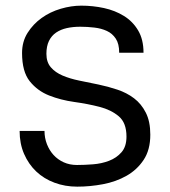

<svg xmlns="http://www.w3.org/2000/svg" viewBox="-20 -660 615 693"><path d="M522.5 -173.8Q522.5 -119.1 498.5 -83Q474.6 -46.9 436.5 -25.4Q398.4 -3.9 351.6 4.9Q304.7 13.7 258.8 13.7Q214.8 13.7 176.8 -0.5Q138.7 -14.6 110.8 -41Q83 -67.4 66.9 -104.5Q50.8 -141.6 50.8 -187.5H140.6Q140.6 -162.1 149.4 -139.6Q158.2 -117.2 173.3 -100.6Q188.5 -84 210 -74.2Q231.4 -64.5 257.8 -64.5Q284.2 -64.5 315.4 -66.9Q346.7 -69.3 373.5 -79.6Q400.4 -89.8 418.5 -110.4Q436.5 -130.9 436.5 -167Q436.5 -216.8 408.7 -240.2Q380.9 -263.7 338.9 -274.4Q296.9 -285.2 248 -292Q199.2 -298.8 157.2 -315.4Q115.2 -332 87.4 -366.7Q59.6 -401.4 59.6 -468.8Q59.6 -509.8 79.6 -541.5Q99.6 -573.2 130.4 -595.2Q161.1 -617.2 199.2 -628.4Q237.3 -639.6 273.4 -639.6Q315.4 -639.6 355.5 -630.9Q395.5 -622.1 427.2 -602.5Q459 -583 478.5 -550.3Q498 -517.6 498 -469.7H410.2Q410.2 -502 397.9 -520.5Q385.7 -539.1 365.7 -548.3Q345.7 -557.6 320.3 -560.5Q294.9 -563.5 269.5 -563.5Q243.2 -563.5 221.2 -558.6Q199.2 -553.7 182.6 -542.5Q166 -531.2 156.7 -512.2Q147.5 -493.2 147.5 -465.8Q147.5 -435.5 163.6 -417Q179.7 -398.4 206.1 -387.2Q232.4 -376 266.1 -369.1Q299.8 -362.3 335 -355Q370.1 -347.7 403.8 -336.4Q437.5 -325.2 463.9 -305.2Q490.2 -285.2 506.3 -253.4Q522.5 -221.7 522.5 -173.8Z"/></svg>

Font: Padauk GrcRegTest
Style: Regular
Weight: 500
Designer: Debbi Hosken
Foundry: SIL
Version: Version 2.0